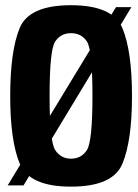

<svg xmlns="http://www.w3.org/2000/svg" viewBox="-20 -701 522 726"><path d="M9 0H69L476.8 -674H418.5ZM248.4 4.7Q407 4.7 443 -82.2Q479.1 -169.1 479.1 -337.9Q479.1 -507.1 443 -594.2Q407 -681.3 248.4 -681.3Q89.8 -681.3 54.2 -594.5Q18.6 -507.7 18.6 -337.9Q18.6 -169.1 54.6 -82.2Q90.6 4.7 248.4 4.7ZM248.4 -101Q210.1 -101 188.8 -133.5Q167.5 -166 167.5 -337.9Q167.5 -512.8 188.8 -544.2Q210.1 -575.6 248.4 -575.6Q287.6 -575.6 308.6 -544.2Q329.6 -512.8 329.6 -337.9Q329.6 -166 308.6 -133.5Q287.6 -101 248.4 -101Z"/></svg>

Font: Anybody Thin Condensed
Style: Regular
Weight: 100
Width: 3
Version: Version 1.113;gftools[0.9.25]